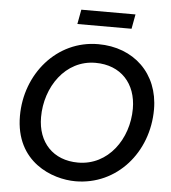

<svg xmlns="http://www.w3.org/2000/svg" viewBox="-59 -936 889 999"><g transform="rotate(5 385.5 -436.0)"><path d="M372 10C588 10 747 -173 747 -398C747 -585 615 -711 429 -711C212 -711 55 -523 55 -304C55 -62 252 10 372 10ZM377 -88C247 -88 165 -175 165 -307C165 -465 266 -613 423 -613C556 -613 637 -523 637 -392C637 -234 535 -88 377 -88ZM311 -806H594L608 -882H325Z"/></g></svg>

Font: Fixel Display 20240404 Medium
Style: Italic
Weight: 500
Italic angle: -10°
Designer: AlfaBravo + MacPaw
Foundry: Kyrylo Tkachov, Marchela Mozhyna, Serhii Makarenko, Maria Weinstein, Zakhar Kryvoshyya
Version: Version 1.211;Glyphs 3.2 (3225)